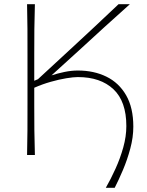

<svg xmlns="http://www.w3.org/2000/svg" viewBox="-20 -733 696 908"><path d="M480.5 155Q504 114 526.2 65Q548.5 16 563 -36Q577.5 -88 577.5 -137Q577.5 -253.5 516.5 -311Q455.5 -368.5 348 -368.5Q328 -368.5 294 -363Q260 -357.5 220.2 -346.2Q180.5 -335 142 -318V-238Q142 -173 142.5 -117Q143 -61 145 0H108Q109.5 -61 109.8 -117Q110 -173 110 -238V-475Q110 -540.5 109.8 -596.5Q109.5 -652.5 108 -713H145Q143 -652.5 142.5 -596.5Q142 -540.5 142 -475V-351Q149 -354.5 159.5 -358.5L329.5 -515.5Q380 -562 428.5 -607.5Q477 -653 540.5 -713H594Q530 -656 471 -602.2Q412 -548.5 354 -495L223.5 -376.5Q252.5 -386 285.2 -392.8Q318 -399.5 348 -399.5Q424 -399.5 483.2 -370.5Q542.5 -341.5 576.5 -282.5Q610.5 -223.5 610.5 -134Q610.5 -83.5 596.2 -30.5Q582 22.5 561.5 70.8Q541 119 522.5 155Z"/></svg>

Font: Commissioner Flair Thin
Style: Regular
Weight: 100
Designer: Kostas Bartsokas
Foundry: Kostas Bartsokas
Version: Version 1.000; ttfautohint (v1.8.3)